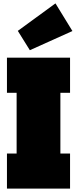

<svg xmlns="http://www.w3.org/2000/svg" viewBox="-20 -1112 454 1132"><path d="M21 -565V-772H393V-565H336V-207H393V0H21V-207H78V-565ZM307 -1092 407 -929 156 -816 85 -930Z"/></svg>

Font: Hepta Slab Black
Style: Regular
Weight: 900
Designer: Michael LaGattuta
Foundry: Michael LaGattuta
Version: Version 1.102